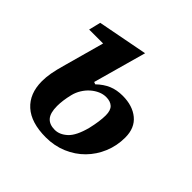

<svg xmlns="http://www.w3.org/2000/svg" viewBox="-146 -665 808 808"><g transform="rotate(45 258.5 -261.0)"><path d="M232 12Q144 12 98.5 -29Q53 -70 53 -144Q53 -167 57.5 -193Q62 -219 74 -261L123 -438H40L53 -491L277 -534L211 -297L221 -293Q247 -318 274.5 -329.5Q302 -341 337 -341Q396 -341 432.5 -311Q469 -281 469 -224Q469 -175 451 -132Q433 -89 401.5 -57Q370 -25 326.5 -6.5Q283 12 232 12ZM236 -37Q265 -37 291 -61Q317 -85 333 -146Q345 -197 345 -232Q345 -262 331 -275Q317 -288 292 -288Q274 -288 257 -280.5Q240 -273 225 -260Q210 -247 198.5 -228.5Q187 -210 182 -189Q172 -148 172 -115Q172 -74 188 -55.5Q204 -37 236 -37Z"/></g></svg>

Font: IBM Plex Serif SemiBold
Style: Italic
Weight: 600
Italic angle: -14°
Designer: Mike Abbink, Paul van der Laan, Pieter van Rosmalen
Foundry: Bold Monday
Version: Version 2.5